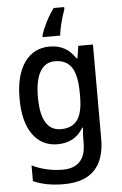

<svg xmlns="http://www.w3.org/2000/svg" viewBox="-64 -810 695 1095"><g transform="rotate(-5 283.0 -263.0)"><path d="M243 -549Q290 -549 326.5 -530Q363 -511 391 -468H396L407 -539H491V2Q491 118 433 179Q375 240 255 240Q154 240 82 207V117Q163 157 259 157Q322 157 355.5 122Q389 87 389 16V0Q389 -15 390 -36.5Q391 -58 393 -72H389Q363 -29 326 -9.5Q289 10 241 10Q150 10 98.5 -63Q47 -136 47 -268Q47 -401 99 -475Q151 -549 243 -549ZM266 -463Q210 -463 181 -413Q152 -363 152 -267Q152 -74 268 -74Q331 -74 361.5 -115.5Q392 -157 392 -248V-269Q392 -372 361.5 -417.5Q331 -463 266 -463ZM346 -754Q339 -735 331 -708Q323 -681 317 -653.5Q311 -626 309 -606H209V-616Q218 -647 239.5 -690Q261 -733 286 -766H346Z"/></g></svg>

Font: Noto Sans Sinhala SemiCondensed Medium
Style: Regular
Weight: 500
Width: 4
Designer: Jelle Bosma - Monotype Design Team
Foundry: Monotype Imaging Inc.
Version: Version 2.006; ttfautohint (v1.8.4.7-5d5b)